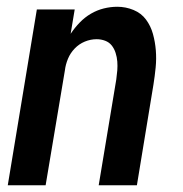

<svg xmlns="http://www.w3.org/2000/svg" viewBox="-20 -548 540 568"><path d="M3 0 89 -520H201L189 -448Q201 -466 216 -481.5Q231 -497 249 -507.5Q267 -518 287 -523Q307 -528 327 -528Q352 -528 375 -518.5Q398 -509 412 -490Q426 -471 432.5 -447.5Q439 -424 441 -399Q443 -374 440.5 -348.5Q438 -323 434 -298L385 0H272L324 -313Q326 -327 327 -340Q328 -353 327 -366Q326 -379 322 -391.5Q318 -404 310.5 -413.5Q303 -423 291 -427.5Q279 -432 266 -432Q248 -432 231 -425Q214 -418 201 -404.5Q188 -391 181 -374Q174 -357 172 -340L115 0Z"/></svg>

Font: Iosevka SS04
Style: Bold Italic
Weight: 700
Italic angle: -9°
Monospace: yes
Designer: Belleve Invis
Foundry: Belleve Invis
Version: Version 19.0.0; ttfautohint (v1.8.4)